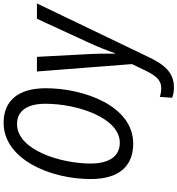

<svg xmlns="http://www.w3.org/2000/svg" viewBox="21 -786 1006 1089"><g transform="rotate(-90 524.5 -242.0)"><path d="M254 10C468 10 568 -269 568 -486C568 -640 499 -725 372 -725C166 -725 53 -462 53 -231C53 -75 122 10 254 10ZM259 -66C184 -66 141 -123 141 -232C141 -400 217 -649 365 -649C438 -649 480 -593 480 -488C480 -306 400 -66 259 -66ZM573 241C656 241 701 189 745 97L1049 -536H962L823 -234C806 -198 779 -131 767 -94H764C765 -136 764 -203 761 -255L746 -536H663L705 3L669 78C641 136 615 169 570 169C551 169 534 166 519 161L514 231C530 237 547 241 573 241Z"/></g></svg>

Font: Noto Sans Display SemiCondensed
Style: Italic
Weight: 400
Width: 4
Italic angle: -12°
Designer: Monotype Design Team
Foundry: Monotype Imaging Inc.
Version: Version 1.900